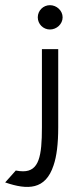

<svg xmlns="http://www.w3.org/2000/svg" viewBox="-118 -641 323 742"><path d="M-98 64C-11 94 58 93 89 -2C101 -37 107 -85 107 -149V-451H44V-149C44 -38 33 21 -29 21C-38 21 -46 20 -57 18ZM28 -574C28 -548 49 -527 75 -527C101 -527 124 -548 124 -574C124 -600 101 -621 75 -621C49 -621 28 -600 28 -574Z"/></svg>

Font: Charger Sport
Style: LitExt
Weight: 300
Designer: Jasper
Foundry: Cannot Into Space Fonts
Version: Version 1.1